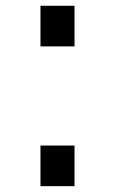

<svg xmlns="http://www.w3.org/2000/svg" viewBox="-20 -638 394 658"><path d="M235.4 -479H118.7V-618.2H235.4ZM235.4 0H118.7V-139.2H235.4Z"/></svg>

Font: IranNastaliq
Style: Regular
Weight: 400
Designer: Hossein Zahedi
Version: Version 1.5